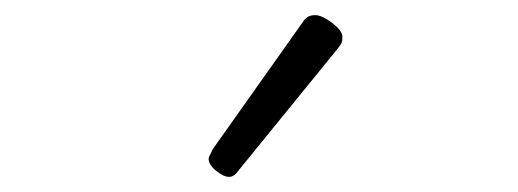

<svg xmlns="http://www.w3.org/2000/svg" viewBox="-20 -857 685 254"><path d="M283 -623Q276 -623 266 -631Q256 -639 256 -647Q256 -649 257.5 -651.5Q259 -654 261 -659L380 -827Q383 -832 387 -834.5Q391 -837 397 -837Q403 -837 411.5 -832Q420 -827 426.5 -820.5Q433 -814 433 -808Q433 -803 432 -800.5Q431 -798 427 -793L296 -632Q290 -623 283 -623Z"/></svg>

Font: Playwrite BE WAL ExtraLight
Style: Regular
Weight: 250
Version: Version 1.002